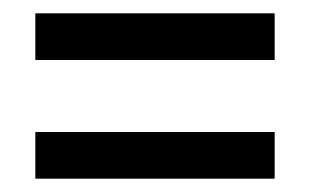

<svg xmlns="http://www.w3.org/2000/svg" viewBox="-20 -501 465 288"><path d="M33 -481H392V-411H33ZM33 -303H392V-233H33Z"/></svg>

Font: Noto Serif CondExtraBold
Style: Regular
Weight: 800
Width: 3
Designer: Monotype Design Team
Foundry: Monotype Imaging Inc.
Version: Version 1.001